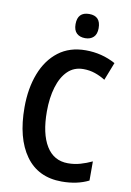

<svg xmlns="http://www.w3.org/2000/svg" viewBox="-100 -985 721 1056"><g transform="rotate(10 260.0 -457.0)"><path d="M332 -620Q280 -620 245 -586Q210 -552 192 -492Q174 -432 174 -356Q174 -232 216 -163.5Q258 -95 337 -95Q373 -95 406 -104.5Q439 -114 471 -129V-22Q407 10 321 10Q189 10 119 -87.5Q49 -185 49 -357Q49 -463 81 -546Q113 -629 175 -676.5Q237 -724 327 -724Q417 -724 494 -682L455 -582Q428 -599 397.5 -609.5Q367 -620 332 -620ZM311 -924Q375 -924 375 -856Q375 -822 357.5 -805.5Q340 -789 311 -789Q281 -789 263.5 -805.5Q246 -822 246 -856Q246 -924 311 -924Z"/></g></svg>

Font: Noto Sans Khmer UI Condensed SemiBold
Style: Regular
Weight: 600
Width: 3
Designer: Danh Hong and the Monotype Design Team
Foundry: Monotype Imaging Inc.
Version: Version 2.002; ttfautohint (v1.8.4.7-5d5b)